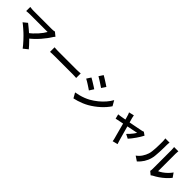

<svg xmlns="http://www.w3.org/2000/svg" viewBox="388 -2444 4204 4204"><g transform="rotate(45 2490.0 -342.5)"><path d="M946 -631Q937 -621 928.5 -611.5Q920 -602 914 -593Q885 -545 844.5 -489.5Q804 -434 754 -377Q704 -320 647.5 -266.5Q591 -213 531 -169L442 -251Q494 -287 541.5 -330.5Q589 -374 629 -419Q669 -464 700 -506.5Q731 -549 750 -584Q731 -584 696.5 -584Q662 -584 616.5 -584Q571 -584 521 -584Q471 -584 421.5 -584Q372 -584 328.5 -584Q285 -584 252.5 -584Q220 -584 205 -584Q185 -584 163.5 -582.5Q142 -581 123 -579.5Q104 -578 94 -577V-703Q107 -702 126.5 -699.5Q146 -697 167 -695.5Q188 -694 205 -694Q218 -694 249.5 -694Q281 -694 325 -694Q369 -694 420 -694Q471 -694 523 -694Q575 -694 623.5 -694Q672 -694 710.5 -694Q749 -694 771 -694Q826 -694 857 -704ZM434 -153Q412 -176 383 -202.5Q354 -229 322.5 -256.5Q291 -284 262.5 -307.5Q234 -331 212 -347L306 -423Q325 -408 352.5 -386Q380 -364 412 -337.5Q444 -311 476 -282.5Q508 -254 537 -227Q569 -196 604.5 -159.5Q640 -123 672 -88Q704 -53 727 -24L622 60Q602 32 570 -5Q538 -42 502.5 -81.5Q467 -121 434 -153Z M1095 -455Q1112 -454 1138.5 -452Q1165 -450 1194 -449.5Q1223 -449 1249 -449Q1272 -449 1308 -449Q1344 -449 1388 -449Q1432 -449 1479.5 -449Q1527 -449 1574.5 -449Q1622 -449 1664 -449Q1706 -449 1738.5 -449Q1771 -449 1790 -449Q1826 -449 1855.5 -451.5Q1885 -454 1904 -455V-314Q1887 -315 1854.5 -317Q1822 -319 1790 -319Q1772 -319 1739 -319Q1706 -319 1663.5 -319Q1621 -319 1574 -319Q1527 -319 1479.5 -319Q1432 -319 1388 -319Q1344 -319 1308 -319Q1272 -319 1249 -319Q1207 -319 1164.5 -317.5Q1122 -316 1095 -314Z M2286 -785Q2310 -772 2341 -753Q2372 -734 2404 -713.5Q2436 -693 2464.5 -674.5Q2493 -656 2511 -643L2445 -544Q2425 -558 2396.5 -577Q2368 -596 2337 -616Q2306 -636 2276 -654.5Q2246 -673 2222 -687ZM2111 -74Q2167 -84 2225 -99Q2283 -114 2340 -136Q2397 -158 2450 -187Q2534 -235 2607 -294.5Q2680 -354 2738.5 -421.5Q2797 -489 2836 -560L2905 -439Q2837 -336 2735 -243.5Q2633 -151 2511 -80Q2460 -51 2400 -26Q2340 -1 2281.5 17Q2223 35 2178 44ZM2133 -558Q2158 -545 2189 -526.5Q2220 -508 2252 -488Q2284 -468 2312.5 -450Q2341 -432 2359 -419L2294 -318Q2273 -333 2245 -351.5Q2217 -370 2185.5 -390.5Q2154 -411 2123.5 -429Q2093 -447 2069 -459Z M3376 -629Q3379 -612 3383 -594Q3387 -576 3391 -556Q3399 -529 3411.5 -483.5Q3424 -438 3439.5 -383Q3455 -328 3470.5 -270.5Q3486 -213 3501 -160.5Q3516 -108 3527 -68.5Q3538 -29 3544 -9Q3548 0 3552 15Q3556 30 3561 44.5Q3566 59 3570 69L3448 100Q3446 80 3441.5 58Q3437 36 3431 16Q3425 -4 3414 -45.5Q3403 -87 3388.5 -141Q3374 -195 3358.5 -253Q3343 -311 3328.5 -366Q3314 -421 3302 -464.5Q3290 -508 3282 -532Q3277 -551 3270 -568Q3263 -585 3255 -600ZM3856 -479Q3840 -447 3815 -405.5Q3790 -364 3759.5 -320.5Q3729 -277 3699 -238.5Q3669 -200 3643 -172L3544 -222Q3571 -246 3601 -280Q3631 -314 3657.5 -348.5Q3684 -383 3698 -409Q3688 -407 3656.5 -400.5Q3625 -394 3581 -385Q3537 -376 3485 -365.5Q3433 -355 3380.5 -344Q3328 -333 3280.5 -323.5Q3233 -314 3197.5 -306.5Q3162 -299 3145 -295L3118 -402Q3141 -404 3162 -407Q3183 -410 3207 -414Q3218 -416 3249 -421.5Q3280 -427 3323.5 -435Q3367 -443 3416.5 -452.5Q3466 -462 3516.5 -471.5Q3567 -481 3612 -490Q3657 -499 3690 -505.5Q3723 -512 3737 -515Q3749 -518 3762 -522Q3775 -526 3784 -530Z M4489 -22Q4492 -36 4494 -54Q4496 -72 4496 -90Q4496 -101 4496 -134.5Q4496 -168 4496 -215.5Q4496 -263 4496 -319Q4496 -375 4496 -431.5Q4496 -488 4496 -537.5Q4496 -587 4496 -624.5Q4496 -662 4496 -678Q4496 -710 4493 -733.5Q4490 -757 4489 -761H4622Q4622 -757 4619 -733.5Q4616 -710 4616 -677Q4616 -661 4616 -627Q4616 -593 4616 -547.5Q4616 -502 4616 -450.5Q4616 -399 4616 -349Q4616 -299 4616 -255.5Q4616 -212 4616 -181.5Q4616 -151 4616 -139Q4659 -158 4705.5 -190.5Q4752 -223 4796.5 -266.5Q4841 -310 4876 -360L4944 -262Q4902 -207 4844 -154.5Q4786 -102 4724 -59.5Q4662 -17 4604 12Q4589 21 4579.5 28Q4570 35 4564 40ZM4027 -34Q4092 -80 4134.5 -144.5Q4177 -209 4198 -275Q4209 -308 4215 -357Q4221 -406 4224 -462Q4227 -518 4227.5 -573Q4228 -628 4228 -672Q4228 -700 4225.5 -720.5Q4223 -741 4219 -759H4351Q4350 -756 4348.5 -742.5Q4347 -729 4345.5 -711Q4344 -693 4344 -674Q4344 -630 4343 -572Q4342 -514 4339 -453Q4336 -392 4330.5 -337.5Q4325 -283 4314 -245Q4292 -162 4246 -89.5Q4200 -17 4136 39Z"/></g></svg>

Font: Noto Sans HK SemiBold
Style: Regular
Weight: 600
Version: Version 2.004-H2;hotconv 1.0.118;makeotfexe 2.5.65603